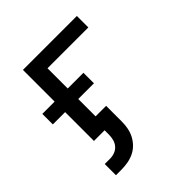

<svg xmlns="http://www.w3.org/2000/svg" viewBox="-197 -654 994 994"><g transform="rotate(-45 300.0 -157.0)"><path d="M83 206V124H122Q140 124 157 117.5Q174 111 185.5 97.5Q197 84 201.5 66.5Q206 49 206 31V0H128V-211H38V-288H128V-520H523V-436H224V-288H339V-211H224V-84H301V31Q301 55 296.5 78.5Q292 102 281 123Q270 144 253 161Q236 178 214.5 188Q193 198 169.5 202Q146 206 122 206Z"/></g></svg>

Font: Iosevka Fixed Medium Extended
Style: Regular
Weight: 500
Width: 7
Monospace: yes
Designer: Belleve Invis
Foundry: Belleve Invis
Version: Version 24.1.1; ttfautohint (v1.8.4)